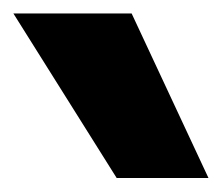

<svg xmlns="http://www.w3.org/2000/svg" viewBox="-132 -885 328 283"><path d="M175.3 -622.6H40L-112.3 -865.2H62Z"/></svg>

Font: Mardoto Black
Style: Regular
Weight: 900
Designer: Christian Robertson, Vahan Hovhannisyan
Foundry: Google
Version: Version 1.000